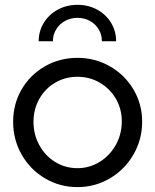

<svg xmlns="http://www.w3.org/2000/svg" viewBox="-20 -764 641 792"><path d="M34.2 -261.7Q34.2 -335 69.3 -395.3Q104.5 -455.6 165.3 -490.5Q226.1 -525.4 299.8 -525.4Q372.1 -525.4 433.3 -490.5Q494.6 -455.6 530.5 -395Q566.4 -334.5 566.4 -261.7Q566.4 -188.5 530.5 -126.5Q494.6 -64.5 433.3 -28.3Q372.1 7.8 299.8 7.8Q226.6 7.8 165.5 -28.3Q104.5 -64.5 69.3 -126.2Q34.2 -188 34.2 -261.7ZM482.4 -263.7Q482.4 -314.9 457.8 -356.9Q433.1 -398.9 391.4 -423.1Q349.6 -447.3 299.8 -447.3Q249 -447.3 207.5 -422.9Q166 -398.4 142.1 -356Q118.2 -313.5 118.2 -261.7Q118.2 -209.5 142.1 -165.5Q166 -121.6 207.5 -95.9Q249 -70.3 299.8 -70.3Q349.1 -70.3 391.1 -96.2Q433.1 -122.1 457.8 -166.5Q482.4 -210.9 482.4 -263.7ZM459 -593.8H400.4Q400.4 -620.6 387.2 -642.8Q374 -665 350.8 -677.7Q327.6 -690.4 299.8 -690.4Q271.5 -690.4 248.3 -677.7Q225.1 -665 211.7 -642.8Q198.2 -620.6 198.2 -593.8H139.6Q139.6 -635.7 160.9 -670.2Q182.1 -704.6 218.8 -724.4Q255.4 -744.1 299.8 -744.1Q344.2 -744.1 380.6 -724.4Q417 -704.6 438 -670.2Q459 -635.7 459 -593.8Z"/></svg>

Font: Reddit Sans Chocolate
Style: Regular
Weight: 400
Designer: Stephen Hutchings
Foundry: Reddit
Version: Version 1.013